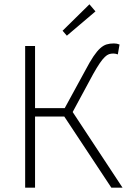

<svg xmlns="http://www.w3.org/2000/svg" viewBox="-20 -873 595 893"><path d="M97 0V-659H143V-370H281L377 -546Q398 -586 414.5 -610.5Q431 -635 446 -648.5Q461 -662 476 -666.5Q491 -671 510 -671Q524 -671 536 -666L528 -620Q523 -622 517.5 -623Q512 -624 507 -624Q496 -624 487 -621Q478 -618 467.5 -608Q457 -598 444 -579Q431 -560 413 -528L318 -352L550 0H498L279 -331H143V0ZM291 -707 271 -730 396 -853 424 -820Z"/></svg>

Font: Giro Light
Style: Regular
Weight: 300
Designer: Paul D. Hunt
Foundry: Adobe Systems Incorporated
Version: Version 1.000;PS 1.0;hotconv 1.0.88;makeotf.lib2.5.647800